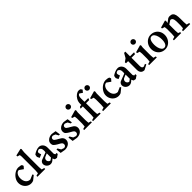

<svg xmlns="http://www.w3.org/2000/svg" viewBox="473 -2428 4173 4173"><g transform="rotate(-45 2559.5 -341.5)"><path d="M28.3 -198.2Q28.3 -256.8 63 -312.5Q97.7 -368.2 152.8 -403.3Q208 -438.5 265.6 -438.5Q293.9 -438.5 319.3 -433.1Q344.7 -427.7 360.4 -418L374 -379.9L326.2 -325.2L235.4 -389.6Q188.5 -389.6 159.2 -345.7Q129.9 -301.8 129.9 -242.2Q129.9 -162.1 167 -115.2Q204.1 -68.4 267.6 -67.4L376 -114.3L390.6 -85.9L292 -6.8Q261.7 7.8 223.6 7.8Q169.9 7.8 125 -19.5Q80.1 -46.9 54.2 -94.2Q28.3 -141.6 28.3 -198.2Z M418 -30.3 479.5 -46.9 486.3 -127.9V-554.7L480.5 -603.5L420.9 -622.1L421.9 -651.4L585.9 -689.5L599.6 -672.9L589.8 -581.1V-127.9L595.7 -46.9L657.2 -30.3V0H418Z M697.3 -108.4Q697.3 -133.8 712.4 -156.7Q727.5 -179.7 749 -187.5L917 -252L921.9 -279.3V-304.7Q921.9 -343.8 908.7 -366.2Q895.5 -388.7 864.3 -402.3Q830.1 -395.5 816.4 -383.8Q802.7 -372.1 802.7 -353.5Q802.7 -342.8 807.6 -327.6Q812.5 -312.5 815.9 -302.2Q819.3 -292 821.3 -288.1L744.1 -254.9L715.8 -313.5L724.6 -370.1Q747.1 -391.6 798.8 -415Q850.6 -438.5 898.4 -438.5Q932.6 -438.5 960.9 -419.4Q989.3 -400.4 1005.9 -368.2Q1022.5 -335.9 1022.5 -296.9V-100.6L1042 -68.4L1076.2 -74.2L1081.1 -39.1L1009.8 9.8L955.1 -1L928.7 -50.8Q908.2 -26.4 879.9 -8.3Q851.6 9.8 819.3 9.8Q787.1 9.8 758.8 -6.3Q730.5 -22.5 713.9 -49.8Q697.3 -77.1 697.3 -108.4ZM921.9 -86.9V-216.8L850.6 -186.5Q830.1 -178.7 817.9 -160.2Q805.7 -141.6 805.7 -118.2Q805.7 -92.8 825.7 -71.3Q845.7 -49.8 869.1 -48.8Z M1141.6 -9.8 1129.9 -127H1161.1L1204.1 -54.7L1267.6 -32.2Q1295.9 -32.2 1312.5 -47.9Q1329.1 -63.5 1329.1 -90.8Q1329.1 -120.1 1310.5 -136.7Q1292 -153.3 1251 -174.8L1219.7 -192.4Q1174.8 -218.8 1152.3 -242.7Q1129.9 -266.6 1129.9 -306.6Q1129.9 -347.7 1154.3 -377.4Q1178.7 -407.2 1216.3 -422.9Q1253.9 -438.5 1293 -438.5H1293.9L1398.4 -421.9L1415 -306.6H1382.8L1346.7 -372.1L1289.1 -396.5Q1258.8 -396.5 1243.2 -382.3Q1227.5 -368.2 1227.5 -342.8Q1227.5 -320.3 1247.1 -304.2Q1266.6 -288.1 1289.6 -275.4Q1312.5 -262.7 1320.3 -258.8Q1358.4 -237.3 1377.4 -224.1Q1396.5 -210.9 1412.6 -187Q1428.7 -163.1 1428.7 -128.9Q1428.7 -67.4 1380.9 -28.8Q1333 9.8 1255.9 9.8Z M1509.8 -9.8 1498 -127H1529.3L1572.3 -54.7L1635.7 -32.2Q1664.1 -32.2 1680.7 -47.9Q1697.3 -63.5 1697.3 -90.8Q1697.3 -120.1 1678.7 -136.7Q1660.2 -153.3 1619.1 -174.8L1587.9 -192.4Q1543 -218.8 1520.5 -242.7Q1498 -266.6 1498 -306.6Q1498 -347.7 1522.5 -377.4Q1546.9 -407.2 1584.5 -422.9Q1622.1 -438.5 1661.1 -438.5H1662.1L1766.6 -421.9L1783.2 -306.6H1751L1714.8 -372.1L1657.2 -396.5Q1627 -396.5 1611.3 -382.3Q1595.7 -368.2 1595.7 -342.8Q1595.7 -320.3 1615.2 -304.2Q1634.8 -288.1 1657.7 -275.4Q1680.7 -262.7 1688.5 -258.8Q1726.6 -237.3 1745.6 -224.1Q1764.6 -210.9 1780.8 -187Q1796.9 -163.1 1796.9 -128.9Q1796.9 -67.4 1749 -28.8Q1701.2 9.8 1624 9.8Z M1905.3 -600.6Q1905.3 -626 1923.3 -644Q1941.4 -662.1 1965.8 -662.1Q1991.2 -662.1 2009.3 -644Q2027.3 -626 2027.3 -600.6Q2027.3 -576.2 2009.3 -558.6Q1991.2 -541 1965.8 -541Q1940.4 -541 1922.9 -558.6Q1905.3 -576.2 1905.3 -600.6ZM1854.5 -30.3 1916 -46.9 1922.9 -127.9V-285.2L1916 -350.6L1853.5 -370.1V-398.4L2019.5 -445.3L2034.2 -427.7L2026.4 -366.2V-127.9L2032.2 -46.9L2090.8 -30.3V0H1854.5Z M2127.9 -30.3 2190.4 -46.9 2196.3 -127.9V-383.8H2133.8L2128.9 -395.5L2157.2 -428.7H2196.3V-468.8Q2196.3 -533.2 2226.1 -584.5Q2255.9 -635.7 2297.4 -664.6Q2338.9 -693.4 2373 -693.4Q2394.5 -693.4 2403.8 -690.9Q2413.1 -688.5 2428.7 -681.6L2452.1 -645.5L2407.2 -590.8L2343.8 -635.7Q2319.3 -635.7 2305.7 -608.9Q2292 -582 2292 -542L2293 -428.7H2404.3L2407.2 -415L2390.6 -383.8H2294.9V-127.9L2300.8 -46.9L2360.4 -30.3V0H2127.9Z M2487.3 -600.6Q2487.3 -626 2505.4 -644Q2523.4 -662.1 2547.9 -662.1Q2573.2 -662.1 2591.3 -644Q2609.4 -626 2609.4 -600.6Q2609.4 -576.2 2591.3 -558.6Q2573.2 -541 2547.9 -541Q2522.5 -541 2504.9 -558.6Q2487.3 -576.2 2487.3 -600.6ZM2436.5 -30.3 2498 -46.9 2504.9 -127.9V-285.2L2498 -350.6L2435.5 -370.1V-398.4L2601.6 -445.3L2616.2 -427.7L2608.4 -366.2V-127.9L2614.3 -46.9L2672.9 -30.3V0H2436.5Z M2716.8 -198.2Q2716.8 -256.8 2751.5 -312.5Q2786.1 -368.2 2841.3 -403.3Q2896.5 -438.5 2954.1 -438.5Q2982.4 -438.5 3007.8 -433.1Q3033.2 -427.7 3048.8 -418L3062.5 -379.9L3014.6 -325.2L2923.8 -389.6Q2877 -389.6 2847.7 -345.7Q2818.4 -301.8 2818.4 -242.2Q2818.4 -162.1 2855.5 -115.2Q2892.6 -68.4 2956.1 -67.4L3064.5 -114.3L3079.1 -85.9L2980.5 -6.8Q2950.2 7.8 2912.1 7.8Q2858.4 7.8 2813.5 -19.5Q2768.6 -46.9 2742.7 -94.2Q2716.8 -141.6 2716.8 -198.2Z M3119.1 -108.4Q3119.1 -133.8 3134.3 -156.7Q3149.4 -179.7 3170.9 -187.5L3338.9 -252L3343.8 -279.3V-304.7Q3343.8 -343.8 3330.6 -366.2Q3317.4 -388.7 3286.1 -402.3Q3252 -395.5 3238.3 -383.8Q3224.6 -372.1 3224.6 -353.5Q3224.6 -342.8 3229.5 -327.6Q3234.4 -312.5 3237.8 -302.2Q3241.2 -292 3243.2 -288.1L3166 -254.9L3137.7 -313.5L3146.5 -370.1Q3168.9 -391.6 3220.7 -415Q3272.5 -438.5 3320.3 -438.5Q3354.5 -438.5 3382.8 -419.4Q3411.1 -400.4 3427.7 -368.2Q3444.3 -335.9 3444.3 -296.9V-100.6L3463.9 -68.4L3498 -74.2L3502.9 -39.1L3431.6 9.8L3377 -1L3350.6 -50.8Q3330.1 -26.4 3301.8 -8.3Q3273.4 9.8 3241.2 9.8Q3209 9.8 3180.7 -6.3Q3152.3 -22.5 3135.7 -49.8Q3119.1 -77.1 3119.1 -108.4ZM3343.8 -86.9V-216.8L3272.5 -186.5Q3252 -178.7 3239.7 -160.2Q3227.5 -141.6 3227.5 -118.2Q3227.5 -92.8 3247.6 -71.3Q3267.6 -49.8 3291 -48.8Z M3588.9 -120.1V-383.8H3523.4L3521.5 -416L3594.7 -468.8L3654.3 -572.3H3692.4V-428.7H3809.6L3815.4 -416L3797.9 -383.8H3692.4V-130.9Q3692.4 -92.8 3705.6 -75.7Q3718.8 -58.6 3747.1 -58.6L3805.7 -83L3818.4 -53.7L3703.1 6.8Q3648.4 7.8 3618.7 -25.4Q3588.9 -58.6 3588.9 -120.1Z M3901.4 -600.6Q3901.4 -626 3919.4 -644Q3937.5 -662.1 3961.9 -662.1Q3987.3 -662.1 4005.4 -644Q4023.4 -626 4023.4 -600.6Q4023.4 -576.2 4005.4 -558.6Q3987.3 -541 3961.9 -541Q3936.5 -541 3918.9 -558.6Q3901.4 -576.2 3901.4 -600.6ZM3850.6 -30.3 3912.1 -46.9 3918.9 -127.9V-285.2L3912.1 -350.6L3849.6 -370.1V-398.4L4015.6 -445.3L4030.3 -427.7L4022.5 -366.2V-127.9L4028.3 -46.9L4086.9 -30.3V0H3850.6Z M4127.9 -215.8Q4127.9 -278.3 4156.2 -330.6Q4184.6 -382.8 4233.4 -413.6Q4282.2 -444.3 4340.8 -444.3Q4403.3 -444.3 4452.1 -416Q4501 -387.7 4528.8 -337.4Q4556.6 -287.1 4556.6 -223.6Q4556.6 -161.1 4527.8 -107.9Q4499 -54.7 4450.2 -23.9Q4401.4 6.8 4342.8 6.8Q4281.2 6.8 4232.4 -21.5Q4183.6 -49.8 4155.8 -100.6Q4127.9 -151.4 4127.9 -215.8ZM4443.4 -201.2Q4443.4 -250 4430.7 -297.4Q4418 -344.7 4392.6 -375.5Q4367.2 -406.2 4332 -406.2Q4288.1 -406.2 4264.6 -361.8Q4241.2 -317.4 4241.2 -235.4Q4241.2 -186.5 4253.4 -140.1Q4265.6 -93.8 4290.5 -63Q4315.4 -32.2 4351.6 -32.2Q4395.5 -32.2 4419.4 -76.2Q4443.4 -120.1 4443.4 -201.2Z M4612.3 -30.3 4673.8 -46.9 4680.7 -127.9V-280.3L4673.8 -345.7L4611.3 -365.2V-393.6L4776.4 -440.4L4790 -423.8L4782.2 -368.2L4783.2 -365.2L4866.2 -426.8Q4892.6 -438.5 4917 -438.5Q4968.8 -438.5 4996.6 -415.5Q5024.4 -392.6 5034.7 -346.7Q5044.9 -300.8 5044.9 -223.6V-127.9L5050.8 -46.9L5113.3 -30.3V0H4892.6V-29.3L4937.5 -46.9L4943.4 -127.9V-225.6Q4943.4 -301.8 4926.3 -334.5Q4909.2 -367.2 4869.1 -368.2L4782.2 -312.5V-127.9L4788.1 -46.9L4835 -29.3V0H4612.3Z"/></g></svg>

Font: Comprehension Dark
Style: Regular
Weight: 700
Designer: Alfredo Marco Pradil
Foundry: Alfredo Marco Pradil
Version: 1.0